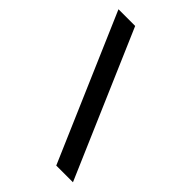

<svg xmlns="http://www.w3.org/2000/svg" viewBox="-253 -893 1092 1092"><g transform="rotate(45 293.0 -346.5)"><path d="M412.6 92.8 34.2 -786.1H168.5L546.9 92.8Z"/></g></svg>

Font: Cascadia Mono
Style: Regular
Weight: 400
Monospace: yes
Designer: Aaron Bell
Foundry: Saja Typeworks
Version: Version 2102.003